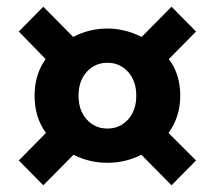

<svg xmlns="http://www.w3.org/2000/svg" viewBox="-20 -615 640 572"><path d="M109 -63 36 -137 117 -219Q83 -265 83 -330Q83 -393 116 -439L36 -521L109 -595L198 -505Q246 -530 300 -530Q352 -530 402 -505L491 -595L564 -521L483 -439Q517 -394 517 -330Q517 -267 482 -219L564 -137L491 -63L401 -154Q354 -130 300 -130Q246 -130 199 -154ZM238.5 -259Q263 -232 300 -232Q337 -232 361.5 -259Q386 -286 386 -330Q386 -374 361.5 -401Q337 -428 300 -428Q263 -428 238.5 -401Q214 -374 214 -330Q214 -286 238.5 -259Z"/></svg>

Font: TypoPRO Source Code Pro
Style: Bold
Weight: 700
Monospace: yes
Designer: Paul D. Hunt, Teo Tuominen
Foundry: Adobe Systems Incorporated
Version: Version 2.010;PS 1.0;hotconv 1.0.84;makeotf.lib2.5.63406